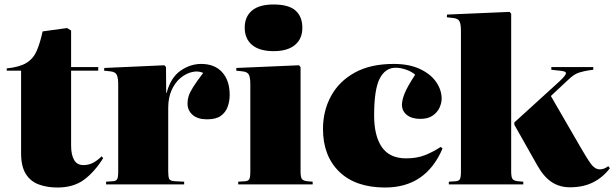

<svg xmlns="http://www.w3.org/2000/svg" viewBox="-20 -822 2739 856"><path d="M236 14Q189 14 152 0Q115 -14 94.5 -47.5Q74 -81 74 -138V-507H10V-517Q68 -523 98.5 -542Q129 -561 144 -596Q159 -631 170 -682L279 -697L297 -686V-523H418V-507H297V-173Q297 -133 310 -109.5Q323 -86 352 -86Q375 -86 394.5 -96Q414 -106 433 -125L440 -117Q402 -56 355 -21Q308 14 236 14Z M453 0V-12L484 -14Q498 -15 502.5 -23.5Q507 -32 507 -57V-447Q507 -475 500.5 -488.5Q494 -502 471 -504L444 -507L445 -519L713 -531L720 -523L721 -408H723Q741 -476 784.5 -506.5Q828 -537 877 -537Q937 -537 970.5 -500Q1004 -463 1004 -399Q1004 -371 995 -346Q986 -321 964.5 -305.5Q943 -290 903 -290Q861 -290 838.5 -310Q816 -330 816 -361Q816 -377 821 -393.5Q826 -410 841.5 -434.5Q857 -459 886 -497Q864 -507 837 -501Q810 -495 785.5 -475Q761 -455 745.5 -421Q730 -387 730 -341V-58Q730 -35 734 -25Q738 -15 760 -14L801 -12V0Z M1200 -594Q1137 -594 1104 -621.5Q1071 -649 1071 -699Q1071 -747 1103 -774.5Q1135 -802 1200 -802Q1267 -802 1297.5 -775Q1328 -748 1328 -698Q1328 -649 1295 -621.5Q1262 -594 1200 -594ZM1042 0V-12L1073 -14Q1087 -15 1091.5 -23.5Q1096 -32 1096 -57V-447Q1096 -476 1089.5 -489Q1083 -502 1060 -504L1033 -507L1034 -519L1313 -531L1320 -523V-58Q1320 -32 1326 -24Q1332 -16 1350 -14L1374 -12V0Z M1697 14Q1565 14 1492.5 -56.5Q1420 -127 1420 -247Q1420 -328 1456 -394Q1492 -460 1562 -498.5Q1632 -537 1735 -537Q1804 -537 1852 -514.5Q1900 -492 1924.5 -456.5Q1949 -421 1949 -382Q1949 -363 1939.5 -342Q1930 -321 1909 -306.5Q1888 -292 1854 -292Q1816 -292 1794 -309.5Q1772 -327 1772 -355Q1772 -375 1783.5 -404.5Q1795 -434 1831 -489Q1815 -503 1790.5 -511.5Q1766 -520 1744 -520Q1698 -520 1673 -472Q1648 -424 1648 -307Q1648 -216 1682.5 -166Q1717 -116 1791 -116Q1837 -116 1872.5 -129.5Q1908 -143 1945 -167L1953 -160Q1879 14 1697 14Z M1981 0V-12L2012 -14Q2026 -15 2030.5 -23.5Q2035 -32 2035 -57V-685Q2035 -714 2028.5 -727Q2022 -740 1999 -742L1972 -745L1973 -757L2252 -769L2259 -761V-58Q2259 -32 2265 -24Q2271 -16 2289 -14L2313 -12V0ZM2521 13Q2475 13 2440 -10Q2405 -33 2377 -82L2273 -266V-276L2474 -459Q2494 -477 2501.5 -490Q2509 -503 2483 -506L2438 -511V-523H2625V-511L2603 -508Q2584 -505 2562 -498.5Q2540 -492 2514 -467L2436 -394L2569 -164Q2599 -112 2616 -89.5Q2633 -67 2655 -67Q2663 -67 2672 -70Q2681 -73 2692 -81L2699 -72Q2669 -32 2625 -9.5Q2581 13 2521 13Z"/></svg>

Font: Display Black
Style: Regular
Weight: 900
Designer: Latin by Veronika Burian and Jose Scaglione. Greek by Irene Vlachou. Cyrillic by Vera Evstafieva.
Foundry: TypeTogether
Version: Version 3.002